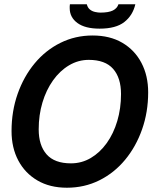

<svg xmlns="http://www.w3.org/2000/svg" viewBox="-20 -867 747 898"><path d="M293 11Q213 11 155 -23Q97 -57 65.5 -116.5Q34 -176 34 -254Q34 -347 62.5 -428Q91 -509 142 -570.5Q193 -632 262.5 -666.5Q332 -701 413 -701Q494 -701 552 -667Q610 -633 641.5 -573Q673 -513 673 -435Q673 -343 644.5 -262Q616 -181 565 -119.5Q514 -58 444.5 -23.5Q375 11 293 11ZM312 -103Q362 -103 404.5 -128Q447 -153 479 -197.5Q511 -242 528.5 -301Q546 -360 546 -427Q546 -503 509 -545Q472 -587 395 -587Q346 -587 303 -561.5Q260 -536 228 -491Q196 -446 178.5 -387.5Q161 -329 161 -262Q161 -187 198 -145Q235 -103 312 -103ZM446 -733Q378 -733 342 -759.5Q306 -786 306 -829Q306 -833 306 -837.5Q306 -842 307 -847H386Q390 -831 400.5 -822.5Q411 -814 425 -811Q439 -808 449 -808Q488 -808 508 -818Q528 -828 534 -847H613Q601 -795 561.5 -764Q522 -733 446 -733Z"/></svg>

Font: Radio Canada Big Medium
Style: Italic
Weight: 500
Italic angle: -12°
Designer: Étienne Aubert Bonn
Foundry: Coppers and Brasses
Version: Version 1.001